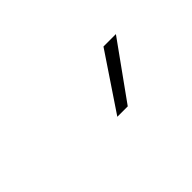

<svg xmlns="http://www.w3.org/2000/svg" viewBox="-10 -1006 573 573"><g transform="rotate(-45 276.5 -719.0)"><path d="M278 -630.5 397 -808H449.5L322 -630.5Z"/></g></svg>

Font: Encode Sans SemiExpanded SemiExpanded ExtraLight
Style: Regular
Weight: 200
Width: 6
Designer: Multiple Designers
Foundry: Impallari Type
Version: Version 3.000; ttfautohint (v1.8.3) -l 8 -r 50 -G 200 -x 14 